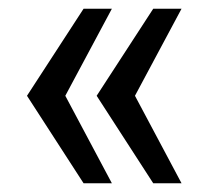

<svg xmlns="http://www.w3.org/2000/svg" viewBox="-20 -546 482 441"><path d="M172 -125 42 -326 172 -526H237L130 -326L237 -125ZM332 -125 202 -326 332 -526H397L290 -326L397 -125Z"/></svg>

Font: Archivo Condensed
Style: Regular
Weight: 400
Width: 3
Designer: Hector Gatti
Foundry: Omnibus-Type
Version: Version 2.001; ttfautohint (v1.8.3)